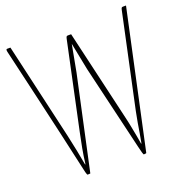

<svg xmlns="http://www.w3.org/2000/svg" viewBox="-128 -812 886 935"><g transform="rotate(-20 314.5 -344.5)"><path d="M609 -700C602 -700 601 -694 599 -686L495 -200C487 -161 481 -125 476 -93C473 -75 470 -58 467 -43H465C462 -59 460 -72 458 -84C451 -119 447 -146 434 -200L327 -660H309C302 -660 301 -654 299 -646L204 -200C192 -143 183 -99 176 -41H174C163 -100 158 -128 142 -200L27 -700H10C6 -700 5 -697 5 -694C5 -691 6 -688 6 -686C6 -686 114 -224 152 -50C160 -12 165 10 169 10C177 10 183 9 183 9L288 -476C288 -476 311 -597 314 -615L342 -474L446 -34C452 -8 457 11 460 11C469 11 473 9 473 9L626 -700Z"/></g></svg>

Font: Yanone Kaffeesatz Extra Light
Style: Regular
Weight: 200
Designer: Yanone (Cyrillic: Daniel Pouzeot & Huerta Tipografica)
Foundry: Yanone
Version: Version 1.100;PS 001.100;hotconv 1.0.70;makeotf.lib2.5.58329